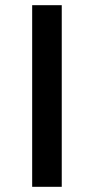

<svg xmlns="http://www.w3.org/2000/svg" viewBox="-20 -720 362 740"><path d="M218 0V-700H104V0Z"/></svg>

Font: Montserrat-Alt1 SemBd
Style: Regular
Weight: 600
Designer: Differentunic
Foundry: Differentunic
Version: Version 7.222